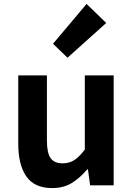

<svg xmlns="http://www.w3.org/2000/svg" viewBox="-20 -944 677 978"><path d="M246 14Q155 14 114 -45.5Q73 -105 73 -211V-560H219V-229Q219 -164 238 -138Q257 -112 299 -112Q333 -112 358.5 -128.5Q384 -145 412 -182V-560H559V0H439L428 -81H424Q388 -38 346 -12Q304 14 246 14ZM324 -650 250 -721 421 -924 521 -827Z"/></svg>

Font: Noto Sans JP Thin
Style: Bold
Weight: 700
Version: Version 2.004-H2;hotconv 1.0.118;makeotfexe 2.5.65603